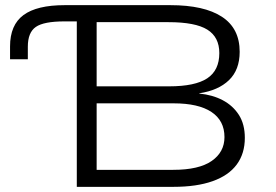

<svg xmlns="http://www.w3.org/2000/svg" viewBox="-20 -725 1070 745"><path d="M278 0V-642H230Q150 -642 119 -620.5Q88 -599 88 -544V-495H19V-545Q19 -628 71 -666.5Q123 -705 231 -705H641Q772 -705 841 -660Q910 -615 910 -524Q910 -454 868.5 -414Q827 -374 753 -363V-362Q805 -357 844.5 -336Q884 -315 907 -279Q930 -243 930 -190Q930 -129 898.5 -86.5Q867 -44 805 -22Q743 0 653 0ZM355 -66H652Q752 -66 801.5 -100.5Q851 -135 851 -193Q851 -257 800.5 -290.5Q750 -324 654 -324H355ZM355 -390H636Q737 -390 784 -421Q831 -452 831 -519Q831 -581 784.5 -610Q738 -639 634 -639H355Z"/></svg>

Font: Nunito Sans 7pt Expanded Light
Style: Regular
Weight: 300
Width: 7
Designer: Vernon Adams
Foundry: Vernon Adams
Version: Version 3.101;gftools[0.9.27]